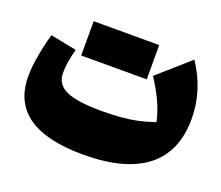

<svg xmlns="http://www.w3.org/2000/svg" viewBox="-110 -798 1115 969"><g transform="rotate(20 447.5 -313.5)"><path d="M710.9 -268.6Q700.2 -319.3 677 -370.6Q653.8 -421.9 614.7 -482.4L782.7 -630.9Q872.1 -497.6 872.1 -343.8Q872.1 -168 757.3 -78.1Q642.6 11.7 418 11.7Q23.4 11.7 23.4 -266.1Q23.4 -312 33.9 -373.8Q44.4 -435.5 62.5 -500L203.1 -472.2Q191.9 -430.7 187.3 -400.9Q182.6 -371.1 182.6 -340.8Q182.6 -280.3 240.5 -253.7Q298.3 -227.1 429.2 -227.1Q488.3 -227.1 534.7 -231Q581.1 -234.9 623.3 -244.1Q665.5 -253.4 710.9 -268.6ZM238.8 -455.1V-639.2H590.8V-455.1Z"/></g></svg>

Font: Pinar-DS3-FD Black
Style: Regular
Weight: 900
Designer: Amin Abedi
Version: Version 3.000